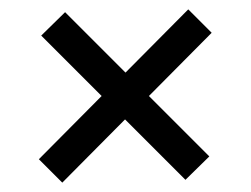

<svg xmlns="http://www.w3.org/2000/svg" viewBox="-20 -496 535 410"><path d="M247 -241 376 -112 427 -162 298 -291 432 -426 382 -476 248 -341 119 -470 68 -420 197 -291 63 -156 113 -106Z"/></svg>

Font: Rootstock Sans Body
Style: Regular
Weight: 400
Designer: Colophon Foundry, Jonny Pinhorn
Foundry: Colophon Foundry
Version: Version 1.200;FEAKit 1.0